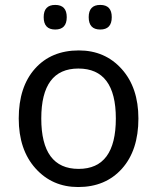

<svg xmlns="http://www.w3.org/2000/svg" viewBox="-20 -751 640 781"><path d="M297.9 9.8Q192.4 9.8 124.3 -66.2Q56.2 -142.1 56.2 -269Q56.2 -397.5 122.3 -471.7Q188.5 -545.9 300.8 -545.9Q407.2 -545.9 475.1 -470.2Q543 -394.5 543 -269Q543 -139.6 476.1 -64.9Q409.2 9.8 297.9 9.8ZM299.8 -64Q451.2 -64 451.2 -269Q451.2 -472.2 298.8 -472.2Q147.9 -472.2 147.9 -269Q147.9 -64 299.8 -64ZM204.6 -731Q251.5 -731 251.5 -681.2Q251.5 -630.9 204.6 -630.9Q157.7 -630.9 157.7 -681.2Q157.7 -731 204.6 -731ZM387.7 -731Q434.6 -731 434.6 -681.2Q434.6 -630.9 387.7 -630.9Q340.8 -630.9 340.8 -681.2Q340.8 -731 387.7 -731Z"/></svg>

Font: Apple Sans Adjectives
Style: Regular
Weight: 400
Monospace: yes
Foundry: Apple Sans Adjectives
Version: Version 0.01